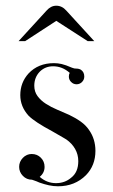

<svg xmlns="http://www.w3.org/2000/svg" viewBox="-20 -643 394 672"><path d="M263 -399Q275 -391 275 -375Q275 -364 267 -356Q259 -348 248 -348Q237 -348 229 -356Q221 -364 221 -375Q221 -383 224 -388Q198 -411 166 -411Q138 -411 119 -392Q100 -372 100 -343Q100 -322 111.5 -306.5Q123 -291 141 -279.5Q159 -268 180.5 -259Q202 -250 222 -241Q245 -230 262.5 -217.5Q280 -205 291 -189Q314 -157 314 -115Q314 -64 281 -30Q242 9 183 9Q167 9 151 5.5Q135 2 118 -4Q107 -9 100.5 -11Q94 -13 92 -14Q73 -14 60 -27.5Q47 -41 47 -59Q47 -77 60 -90.5Q73 -104 91 -104Q110 -104 123 -91Q136 -78 136 -59Q136 -38 119 -24Q144 -2 176 -2Q207 -2 229 -21Q254 -40 254 -79Q254 -102 243 -121.5Q232 -141 212 -155Q204 -160 191.5 -167Q179 -174 162 -184Q102 -216 80 -238Q51 -270 51 -310Q51 -354 80 -386Q114 -422 169 -422Q182 -422 195.5 -419Q209 -416 232 -406Q237 -404 240 -403.5Q243 -403 246 -403Q256 -403 263 -399ZM143 -606Q158 -623 177 -623Q197 -623 212 -606L310 -499H287L177 -570L68 -499H45L143 -606Z"/></svg>

Font: Wachinanga
Style: Regular
Weight: 400
Designer: deFharo
Foundry: deFharo
Version: Wachinanga: Version 2.001 2013